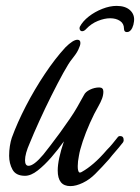

<svg xmlns="http://www.w3.org/2000/svg" viewBox="-20 -624 475 652"><path d="M219 8Q176 8 176 -45Q176 -82 197 -144Q178 -117 154.5 -90Q131 -63 108 -45Q85 -27 65 -27Q34 -27 22.5 -48Q11 -69 11 -95Q11 -112 13.5 -128Q16 -144 20 -156Q39 -208 68 -264Q97 -320 132 -372.5Q167 -425 202 -463Q228 -489 243 -489Q253 -489 253 -478Q253 -470 246 -455.5Q239 -441 225 -424Q214 -411 195 -376.5Q176 -342 154.5 -299Q133 -256 113.5 -213Q94 -170 81 -138Q65 -102 65 -80Q65 -61 77 -61Q95 -61 127 -99Q135 -109 150.5 -129Q166 -149 183.5 -173Q201 -197 217 -220.5Q233 -244 242 -260L265 -301Q270 -312 285.5 -319.5Q301 -327 317 -327Q331 -327 331 -313Q331 -301 326.5 -289Q322 -277 314 -263Q300 -239 285.5 -206.5Q271 -174 261 -144Q251 -114 248 -95Q246 -85 245 -76.5Q244 -68 244 -60Q244 -51 245 -47Q247 -38 251 -38Q255 -38 259 -41Q277 -51 298 -69Q319 -87 343 -115Q354 -126 362.5 -136.5Q371 -147 379 -157Q382 -162 388 -162Q400 -162 400 -148Q400 -142 394 -136Q384 -123 372.5 -110Q361 -97 350 -83Q328 -58 303 -33Q284 -14 261 -3Q238 8 219 8ZM411 -515Q401 -515 401 -527Q401 -544 387.5 -553Q374 -562 354 -562Q335 -562 312.5 -553Q290 -544 273 -526Q266 -518 259 -518Q254 -518 251.5 -522.5Q249 -527 251 -533Q261 -552 281.5 -568Q302 -584 327.5 -594Q353 -604 376 -604Q406 -604 422 -589Q438 -574 435 -551Q434 -540 429 -529Q422 -515 411 -515Z"/></svg>

Font: Birthstone Bounce Medium
Style: Regular
Weight: 500
Designer: Robert E. Leuschke
Foundry: Rob Leuschke
Version: Version 1.010; ttfautohint (v1.8.3)